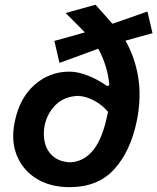

<svg xmlns="http://www.w3.org/2000/svg" viewBox="-20 -779 665 812"><path d="M274.5 12.5Q192 12.5 133.8 -23.8Q75.5 -60 50.5 -123.2Q25.5 -186.5 43 -267.5Q64 -366 127 -421Q190 -476 273.5 -476Q310.5 -476 353.2 -458.8Q396 -441.5 433 -415L442.5 -418.5Q435.5 -500 395.5 -573Q360.5 -560 318.8 -544.8Q277 -529.5 231.5 -513L210 -606Q244.5 -615.5 276.8 -624.5Q309 -633.5 339 -642Q319.5 -662 299 -682.5Q278.5 -703 257.5 -724L384 -759Q401 -740 419 -719.8Q437 -699.5 455.5 -678.5Q489 -690 526.2 -703Q563.5 -716 603.5 -730.5L625 -638.5Q595 -630.5 566.2 -622.5Q537.5 -614.5 510.5 -607Q550.5 -537.5 564.5 -452.2Q578.5 -367 558.5 -267.5Q532 -139 463 -63.2Q394 12.5 274.5 12.5ZM169 -249.5Q161 -208.5 170.2 -173.5Q179.5 -138.5 206.2 -116.5Q233 -94.5 277.5 -92.5Q336 -95.5 375.5 -145.5Q415 -195.5 435.5 -300Q436.5 -303 437 -306Q411.5 -336 377.2 -354Q343 -372 310 -373.5Q251 -371 215.5 -335.5Q180 -300 169 -249.5Z"/></svg>

Font: Commissioner Loud SemiBold
Style: Italic
Weight: 600
Italic angle: -12°
Designer: Kostas Bartsokas
Foundry: Kostas Bartsokas
Version: Version 1.000; ttfautohint (v1.8.3)